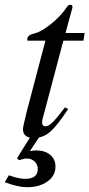

<svg xmlns="http://www.w3.org/2000/svg" viewBox="-58 -566 374 803"><path d="M296 -428 291 -396H207L120 -68Q118 -60 118 -54Q118 -38 133 -38Q145 -38 161 -53.5Q177 -69 214 -117L227 -110Q181 -40 151.5 -14.5Q122 11 84 11Q38 11 38 -26Q38 -36 54 -100L132 -396H57L56 -402Q56 -420 89 -427Q114 -433 155 -465.5Q196 -498 222 -537Q228 -546 236 -546Q245 -546 245 -538Q245 -533 244 -531L216 -428ZM111 0 67 66Q82 63 92 63Q130 63 152 81.5Q174 100 174 131Q174 169 140.5 193Q107 217 55 217Q17 217 -38 196L-21 167Q20 182 47 182Q100 182 100 141Q100 122 87 109.5Q74 97 54 97Q42 97 22 104L13 96L73 0Z"/></svg>

Font: STIX
Style: Italic
Weight: 400
Italic angle: -16.33°
Designer: MicroPress Inc., with final additions and corrections provided by Coen Hoffman, Elsevier (retired)
Version: Version 1.1.1